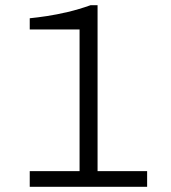

<svg xmlns="http://www.w3.org/2000/svg" viewBox="-20 -716 655 736"><path d="M94 0V-60H285V-603H94V-646Q124 -649 160.5 -654.5Q197 -660 239.5 -670Q282 -680 327 -696H354V-60H544V0Z"/></svg>

Font: Chivo ExtraLight
Style: Regular
Weight: 250
Designer: Hector Gatti
Foundry: Omnibus-Type
Version: Version 2.002